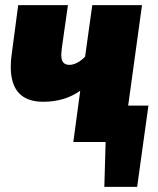

<svg xmlns="http://www.w3.org/2000/svg" viewBox="-20 -554 617 749"><path d="M559 -142 515 175H387L392 0H266L293 -200Q232 -157 149 -157Q22 -157 22 -293Q22 -320 26 -345L51 -534H245L221 -365Q219 -347 219 -341Q219 -319 227 -310Q235 -301 251 -301Q266 -301 282.5 -310Q299 -319 312 -333L340 -534H534L480 -142Z"/></svg>

Font: Fira Sans Black
Style: Italic
Weight: 900
Italic angle: -8°
Designer: Carrois Corporate & Edenspiekermann AG
Foundry: Carrois Corporate GbR & Edenspiekermann AG
Version: Version 4.203